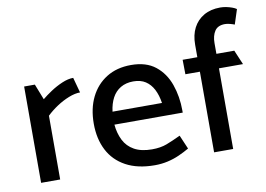

<svg xmlns="http://www.w3.org/2000/svg" viewBox="-76 -821 1319 952"><g transform="rotate(-10 583.0 -345.0)"><path d="M156 0V-321Q180 -344 209.5 -363.5Q239 -383 270.5 -395.5Q302 -408 328 -408L307 -485Q281 -485 250.5 -472Q220 -459 192 -440.5Q164 -422 145 -406L114 -485H60V0Z M812 -221V-231Q812 -302 790.5 -363Q769 -424 722.5 -461Q676 -498 600 -498Q528 -498 476 -465.5Q424 -433 396 -376Q368 -319 368 -243Q368 -167 397.5 -109.5Q427 -52 486 -20Q545 12 631 12Q665 12 696 5Q727 -2 755 -14.5Q783 -27 807 -41L777 -111Q737 -92 705.5 -80Q674 -68 631 -68Q577 -68 542 -87.5Q507 -107 489.5 -142Q472 -177 468 -221ZM470 -286Q475 -326 490.5 -355Q506 -384 533 -400Q560 -416 597 -416Q634 -416 658.5 -400Q683 -384 698 -355Q713 -326 719 -286Z M858 -406H931V0H1027V-406H1148L1117 -479H1027V-533Q1027 -570 1042.5 -593.5Q1058 -617 1094 -617Q1105 -617 1118.5 -613.5Q1132 -610 1142 -606L1166 -680Q1158 -686 1144 -691Q1130 -696 1115 -699Q1100 -702 1085 -702Q1037 -702 1002.5 -682Q968 -662 949.5 -626.5Q931 -591 931 -542V-479H857Z"/></g></svg>

Font: Catamaran Thin Medium
Style: Regular
Weight: 500
Version: Version 2.000